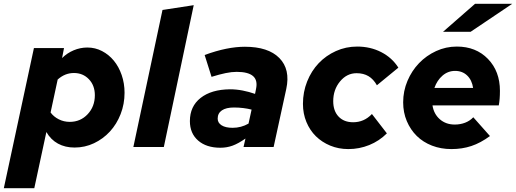

<svg xmlns="http://www.w3.org/2000/svg" viewBox="-59 -767 2693 1002"><path d="M-39 215 118 -516H275L265 -464Q291 -490 325.5 -504.5Q360 -519 397 -519Q438 -519 473.5 -500.5Q509 -482 535 -450.5Q561 -419 576 -375.5Q591 -332 591 -283Q591 -224 570.5 -171.5Q550 -119 514.5 -80.5Q479 -42 431.5 -19.5Q384 3 330 3Q281 3 243.5 -17.5Q206 -38 183 -78L120 215ZM327 -386Q303 -386 282 -377.5Q261 -369 242 -352L205 -180Q221 -158 247.5 -144.5Q274 -131 305 -131Q361 -131 398.5 -171Q436 -211 436 -270Q436 -321 405 -353.5Q374 -386 327 -386Z M952 -740 796 0H637L789 -715Z M1091 4Q1018 4 975 -33.5Q932 -71 932 -135Q932 -212 988 -256Q1044 -300 1141 -301Q1174 -301 1207.5 -294.5Q1241 -288 1272 -277L1277 -302Q1287 -348 1261.5 -370Q1236 -392 1176 -392Q1150 -392 1118.5 -385.5Q1087 -379 1045 -366L1009 -480Q1069 -502 1121 -512.5Q1173 -523 1219 -523Q1341 -523 1399 -464Q1457 -405 1435 -303L1369 0H1212L1222 -44Q1185 -18 1155 -7Q1125 4 1091 4ZM1077 -148Q1077 -126 1097.5 -113Q1118 -100 1155 -100Q1177 -100 1198 -105.5Q1219 -111 1238 -122L1254 -195Q1235 -200 1211 -203Q1187 -206 1162 -206Q1121 -206 1099 -191Q1077 -176 1077 -148Z M1784 -129Q1812 -129 1836.5 -139.5Q1861 -150 1882 -172L1960 -71Q1920 -31 1868 -10Q1816 11 1759 11Q1708 11 1664.5 -7Q1621 -25 1589.5 -56Q1558 -87 1540 -130.5Q1522 -174 1522 -225Q1522 -287 1544 -342Q1566 -397 1604 -437Q1642 -477 1694 -500.5Q1746 -524 1805 -524Q1874 -524 1930.5 -495Q1987 -466 2020 -414L1908 -322Q1890 -354 1864 -369.5Q1838 -385 1802 -385Q1751 -385 1715.5 -342Q1680 -299 1680 -239Q1680 -188 1708 -158.5Q1736 -129 1784 -129Z M2498 -57Q2449 -21 2401 -5Q2353 11 2297 11Q2242 11 2195.5 -7Q2149 -25 2116 -57.5Q2083 -90 2064 -135Q2045 -180 2045 -233Q2045 -292 2067.5 -345Q2090 -398 2128 -437.5Q2166 -477 2217 -500.5Q2268 -524 2325 -524Q2425 -524 2487.5 -459.5Q2550 -395 2550 -293Q2550 -270 2548.5 -251.5Q2547 -233 2544 -217H2198Q2205 -172 2236.5 -144.5Q2268 -117 2314 -117Q2343 -117 2368 -126.5Q2393 -136 2411 -155ZM2316 -397Q2279 -397 2250.5 -372.5Q2222 -348 2208 -308H2410Q2404 -349 2379 -373Q2354 -397 2316 -397ZM2420 -747H2614L2397 -601H2253Z"/></svg>

Font: Red Hat Text
Style: Bold Italic
Weight: 700
Italic angle: -12°
Designer: Pentagram / MCKL
Foundry: Pentagram / MCKL
Version: Version 1.003; Red Hat Text Bold Italic